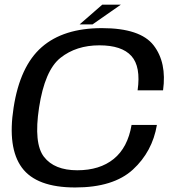

<svg xmlns="http://www.w3.org/2000/svg" viewBox="-20 -802 768 826"><path d="M303.5 4.5Q468 4.5 551.8 -72.5Q635.5 -149.5 655 -264.5H546Q529.5 -167 469.2 -118.2Q409 -69.5 312.5 -69.5Q214 -69.5 169.2 -127.2Q124.5 -185 148 -339Q172.5 -499.5 240.2 -553.2Q308 -607 407.5 -607Q504 -607 545.2 -561.2Q586.5 -515.5 572 -413.5H681.5Q698 -533 640.8 -607Q583.5 -681 418.5 -681Q253 -681 159.5 -599.2Q66 -517.5 38.5 -339Q11.5 -166 74.2 -80.8Q137 4.5 303.5 4.5ZM322.5 -697H378L500 -782H420Z"/></svg>

Font: Anybody SemiExpanded
Style: Italic
Weight: 400
Width: 6
Italic angle: -10°
Version: Version 1.113;gftools[0.9.25]